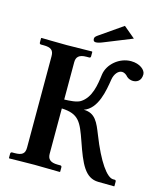

<svg xmlns="http://www.w3.org/2000/svg" viewBox="-121 -908 843 999"><g transform="rotate(15 301.0 -409.0)"><path d="M589 1 590 -1V-24C590 -30 587 -33 583 -33H574C541 -33 490 -103 438 -236C414 -296 396 -343 333 -343C405 -368 421 -470 431 -533C436 -562 454 -585 475 -585C486 -585 498 -578 507 -567C515 -559 529 -554 541 -554C560 -554 585 -564 585 -601C585 -624 554 -651 506 -651C443 -651 385 -602 377 -544C370 -488 360 -416 307 -383C287 -371 251 -369 221 -368V-569C221 -597 235 -613 276 -613H290C295 -613 298 -616 298 -621V-645L296 -647C296 -647 196 -645 160 -645C121 -645 24 -647 24 -647L22 -645V-621C22 -616 26 -613 30 -613H44C84 -613 99 -601 99 -569V-76C99 -44 84 -32 44 -32H30C26 -32 22 -29 22 -23V0L24 2C24 2 121 0 160 0C196 0 296 2 296 2L298 0V-23C298 -29 295 -32 290 -32H276C235 -32 221 -48 221 -76V-320C314 -316 330 -277 364 -180C402 -70 431 -1 503 0ZM427 -820 303 -734C290 -725 288 -720 288 -713C288 -703 293 -698 302 -698C311 -698 324 -701 345 -710L489 -768Z"/></g></svg>

Font: Libertinus Serif Semibold
Style: Regular
Weight: 600
Designer: Philipp H. Poll, Khaled Hosny
Foundry: Caleb Maclennan
Version: Version 7.050;RELEASE